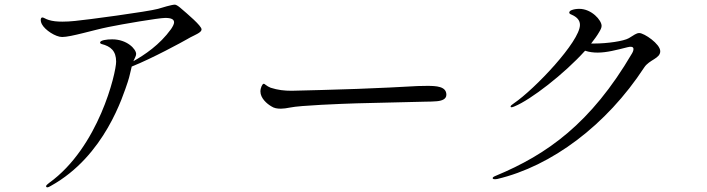

<svg xmlns="http://www.w3.org/2000/svg" viewBox="-20 -774 3040 825"><path d="M753 -742C743 -750 736 -754 731 -754C718 -754 675 -741 659 -736C616 -724 348 -688 302 -684C283 -682 265 -681 248 -681C225 -681 206 -683 190 -688C176 -692 168 -699 162 -699C158 -699 155 -695 155 -688C155 -684 156 -678 160 -670C173 -645 219 -615 247 -615C285 -615 381 -645 446 -658C504 -670 662 -697 690 -697C716 -697 728 -691 728 -678C728 -671 723 -661 715 -649C666 -581 601 -538 553 -511C558 -523 565 -533 565 -542C565 -563 526 -605 462 -605C438 -605 410 -601 410 -591C410 -588 413 -586 416 -585C456 -575 479 -555 479 -509C479 -461 404 -141 191 12C185 17 178 22 178 26C178 29 180 31 184 31C187 31 191 29 198 25C431 -104 509 -364 529 -422C538 -449 540 -466 546 -488C634 -523 766 -595 783 -605C802 -617 827 -626 839 -636C844 -640 846 -644 846 -648C846 -663 787 -713 753 -742Z M1187 -307C1198 -307 1212 -309 1227 -312C1268 -321 1447 -328 1512 -330C1537 -331 1791 -337 1802 -337C1824 -337 1847 -338 1857 -339C1879 -341 1898 -348 1898 -367C1898 -403 1855 -405 1815 -405C1751 -405 1751 -401 1514 -392C1467 -390 1247 -384 1233 -384C1202 -384 1174 -387 1143 -397C1135 -400 1127 -405 1122 -409C1118 -412 1116 -414 1113 -414C1107 -414 1099 -396 1099 -381C1099 -352 1127 -328 1146 -317C1158 -309 1171 -307 1187 -307Z M2727 -632C2714 -632 2704 -623 2682 -610C2660 -597 2588 -587 2535 -587H2520C2534 -605 2546 -621 2555 -637C2561 -647 2565 -655 2565 -663C2565 -687 2522 -736 2469 -736C2457 -736 2444 -734 2435 -730C2430 -728 2426 -724 2426 -720C2426 -717 2428 -714 2436 -711C2459 -701 2472 -687 2472 -667C2472 -596 2278 -391 2188 -330C2178 -323 2174 -320 2174 -316C2174 -314 2176 -313 2178 -313C2181 -313 2186 -315 2191 -317C2260 -345 2404 -456 2494 -556C2512 -550 2530 -548 2548 -548C2587 -548 2628 -559 2676 -571C2685 -573 2686 -573 2690 -573C2698 -573 2702 -570 2702 -563C2702 -559 2701 -554 2696 -545C2519 -243 2330 -110 2111 -19C2101 -15 2097 -12 2097 -9C2097 -6 2099 -4 2106 -4C2109 -4 2112 -4 2117 -5C2350 -60 2586 -236 2748 -484C2770 -518 2817 -522 2817 -554C2817 -585 2748 -632 2727 -632Z"/></svg>

Font: Shippori Mincho OTF
Style: Regular
Weight: 400
Designer: FONTDASU
Foundry: FONTDASU / Google Inc. / but / Adobe
Version: Version 3.300;hotconv 1.0.109;makeotfexe 2.5.65596